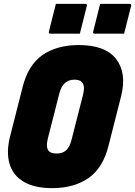

<svg xmlns="http://www.w3.org/2000/svg" viewBox="-20 -953 699 993"><path d="M387 -720Q525 -720 580.5 -648Q636 -576 607 -458L542 -202Q513 -84 437.5 -32Q362 20 250 20Q158 20 102.5 -13Q47 -46 29.5 -105.5Q12 -165 31 -243L96 -499Q125 -617 200 -668.5Q275 -720 387 -720ZM227 -235Q216 -189 233 -171Q245 -159 273 -159Q305 -159 323 -176.5Q341 -194 350 -230L410 -465Q421 -510 403 -529Q391 -541 365 -541Q305 -541 287 -470ZM269 -933H421Q432 -933 429 -922L393 -779H241Q230 -779 233 -790ZM498 -933H650Q661 -933 658 -922L622 -779H470Q459 -779 462 -790Z"/></svg>

Font: Recursive Mn Lnr St Blk
Style: Italic
Weight: 900
Italic angle: -15°
Monospace: yes
Version: Version 1.079;hotconv 1.0.112;makeotfexe 2.5.65598; ttfautoh